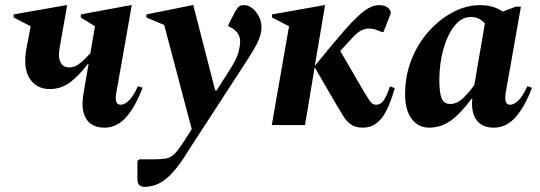

<svg xmlns="http://www.w3.org/2000/svg" viewBox="-20 -486 2097 746"><path d="M173 -140Q130 -140 104 -169.5Q78 -199 78 -250Q78 -268 81 -288L99 -384L33 -418V-430L238 -466H241L213 -308Q209 -285 209 -273Q209 -253 218.5 -238.5Q228 -224 250 -224Q272 -224 292.5 -241.5Q313 -259 331 -279L349 -384L294 -418V-430L488 -466H492L432 -126Q423 -79 449 -79Q464 -79 481 -95.5Q498 -112 516 -151L534 -145Q506 -71 470 -30.5Q434 10 386 10Q336 10 314.5 -25Q293 -60 305 -126L324 -237H321Q284 -189 250 -164.5Q216 -140 173 -140Z M542 240Q514 240 514 211V139L521 133H577Q604 133 621 130.5Q638 128 650 119Q662 110 676 90.5Q690 71 711 38L725 16L618 -389L549 -418V-430L728 -466H731L816 -135H822L876 -220Q900 -258 906.5 -283Q913 -308 913 -324Q913 -342 905 -354.5Q897 -367 883 -376L867 -384V-389L892 -438Q902 -456 908.5 -461Q915 -466 928 -466Q954 -466 975 -439Q996 -412 996 -380Q996 -351 979.5 -318.5Q963 -286 926 -230L725 79Q710 102 700.5 117.5Q691 133 680.5 147.5Q670 162 652 183Q602 240 542 240Z M1036 0 1103 -384 1037 -418V-430L1240 -466H1243L1203 -230Q1276 -320 1321.5 -371.5Q1367 -423 1396.5 -444.5Q1426 -466 1452 -466Q1464 -466 1472.5 -463.5Q1481 -461 1486 -457Q1493 -452 1496.5 -444.5Q1500 -437 1496 -428L1470 -362L1466 -361L1450 -367Q1443 -370 1435 -372.5Q1427 -375 1413 -375Q1397 -375 1381.5 -366.5Q1366 -358 1349 -339L1302 -288L1397 -125Q1411 -102 1419.5 -90.5Q1428 -79 1442 -79Q1458 -79 1470 -95Q1482 -111 1495 -150L1514 -144Q1491 -62 1462 -26Q1433 10 1390 10Q1361 10 1343.5 -2.5Q1326 -15 1313.5 -35.5Q1301 -56 1286 -81L1203 -224V-227L1165 0Z M1647 10Q1606 10 1580 -23.5Q1554 -57 1554 -120Q1554 -192 1579 -255Q1604 -318 1646.5 -365Q1689 -412 1740.5 -439Q1792 -466 1845 -466Q1898 -466 1933 -441L1984 -460H2004L1945 -126Q1937 -79 1962 -79Q1977 -79 1994 -95.5Q2011 -112 2029 -151L2047 -145Q2019 -71 1983 -30.5Q1947 10 1899 10Q1854 10 1832 -19Q1810 -48 1815 -102H1812Q1769 -44 1731 -17Q1693 10 1647 10ZM1687 -174Q1687 -126 1696 -104Q1705 -82 1729 -82Q1755 -82 1778.5 -104Q1802 -126 1823 -156L1864 -395Q1853 -407 1840 -413.5Q1827 -420 1809 -420Q1773 -420 1745.5 -385Q1718 -350 1702.5 -294Q1687 -238 1687 -174Z"/></svg>

Font: Spectral
Style: Bold Italic
Weight: 700
Italic angle: -10°
Designer: Jean-Baptiste Levee
Foundry: Production Type
Version: Version 2.001